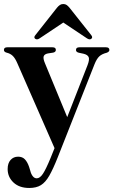

<svg xmlns="http://www.w3.org/2000/svg" viewBox="-20 -693 564 954"><path d="M231.5 91.5 251 43 66 -379Q55.5 -403.5 43.5 -415.2Q31.5 -427 12.5 -431.5Q-0.5 -435 -0.5 -445Q-0.5 -458 16 -458H241Q257.5 -458 257.5 -445Q257.5 -434.5 244 -431.5L218 -427.5Q200.5 -424 197 -413Q193.5 -402 203.5 -378.5L314 -111L414.5 -368Q425.5 -396 420.8 -408.5Q416 -421 395 -426L371.5 -431Q357.5 -434.5 357.5 -444.5Q357.5 -458 374 -458H507Q523.5 -458 523.5 -444.5Q523.5 -436 510.5 -431Q486.5 -425 473.5 -413Q460.5 -401 449.5 -373.5L267 88.5Q244 146.5 225 179.8Q206 213 183.2 227Q160.5 241 125.5 241Q76 241 47 213.8Q18 186.5 18 147Q18 118 32.5 101.8Q47 85.5 70 85.5Q91.5 85.5 104 99Q116.5 112.5 124.5 136L130.5 155.5Q134.5 172 142.8 182.5Q151 193 162.5 193Q178.5 193 193.5 170.2Q208.5 147.5 231.5 91.5ZM434 -500.5Q425.5 -493.5 412 -502.5L294.5 -581L177 -502.5Q164 -493.5 154.5 -500.5Q146 -507.5 156.5 -519.5L263 -654.5Q270.5 -663.5 277.5 -668.2Q284.5 -673 294.5 -673Q304.5 -673 311.2 -668.2Q318 -663.5 325.5 -654.5L432.5 -519.5Q442.5 -507.5 434 -500.5Z"/></svg>

Font: Fraunces 72pt S000 SemiBold
Style: Regular
Weight: 600
Version: Version 1.000; ttfautohint (v1.8.3)